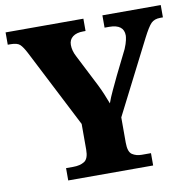

<svg xmlns="http://www.w3.org/2000/svg" viewBox="-80 -794 880 875"><g transform="rotate(-10 360.5 -357.0)"><path d="M166 0V-57H199Q231 -57 251 -69.5Q271 -82 271 -124V-243L86 -604Q71 -633 58.5 -645Q46 -657 15 -657H2V-714H362V-657H351Q320 -657 302.5 -643.5Q285 -630 285 -606Q285 -579 300 -551L374 -406Q388 -378 396.5 -357Q405 -336 414 -313Q423 -339 437.5 -369.5Q452 -400 467 -432L523 -545Q533 -569 536 -584Q539 -599 539 -605Q539 -657 471 -657H450V-714H720V-657H708Q680 -657 665 -641.5Q650 -626 626 -579L454 -241V-124Q454 -81 472.5 -69Q491 -57 516 -57H559V0Z"/></g></svg>

Font: Noto Serif Devanagari ExtraBold
Style: Regular
Weight: 800
Designer: Universal Thirst, Indian Type Foundry and the Monotype Design Team
Foundry: Monotype Imaging Inc.
Version: Version 2.004; ttfautohint (v1.8.4.7-5d5b)